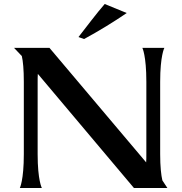

<svg xmlns="http://www.w3.org/2000/svg" viewBox="-20 -939 911 959"><path d="M50 -700 89 -659C95 -633 99 -592 99 -530V-169C99 -38 79 0 79 0H189C189 0 168 -38 168 -169V-530C168 -545 168 -558 169 -570L649 0H816L791 -38C785 -64 780 -106 780 -169V-530C780 -662 801 -700 801 -700H691C691 -700 711 -662 711 -530V-169C711 -154 711 -140 710 -128L227 -700ZM372 -754 400 -744C477 -786 547 -829 613 -874L503 -919C460 -870 410 -802 372 -754Z"/></svg>

Font: Coconat Demi
Style: Regular
Weight: 400
Designer: Sara Lavazza
Foundry: Collletttivo
Version: Version 1.000;Glyphs 3.2 (3217)